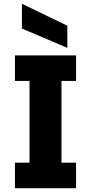

<svg xmlns="http://www.w3.org/2000/svg" viewBox="-20 -995 481 1015"><path d="M59 0V-135H136V-567H59V-702H382V-567H305V-135H382V0ZM96 -975 336 -859V-742L96 -844Z"/></svg>

Font: Parkinsans
Style: Bold
Weight: 700
Designer: Red Stone, Indian Type Foundry
Foundry: Indian Type Foundry
Version: Version 1.000